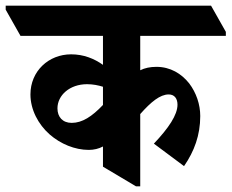

<svg xmlns="http://www.w3.org/2000/svg" viewBox="-84 -646 814 675"><path d="M228 -119C246 -119 263 -123 278 -131V-60L394 9H409V-245C447 -288 479 -314 509 -314C529 -314 540 -300 540 -278C540 -242 509 -196 457 -141L563 -62C599 -114 620 -171 620 -238C620 -279 606 -320 581 -353C554 -387 515 -411 466 -411C444 -411 425 -407 409 -399V-520H710V-534L658 -626H-64V-612L-12 -520H278V-418C247 -440 210 -455 166 -455C87 -455 23 -396 23 -314C23 -261 50 -209 91 -173C129 -140 179 -119 228 -119ZM118 -265C118 -311 161 -350 222 -350C243 -350 262 -346 278 -341V-277C239 -236 205 -214 168 -214C136 -214 118 -235 118 -265Z"/></svg>

Font: Noto Serif Devanagari Condensed ExtraBold
Style: Regular
Weight: 800
Width: 3
Designer: Universal Thirst, Indian Type Foundry and the Monotype Design Team
Foundry: Monotype Imaging Inc.
Version: Version 2.004